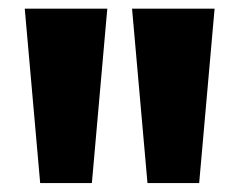

<svg xmlns="http://www.w3.org/2000/svg" viewBox="-20 -828 551 442"><path d="M72.5 -406.5 37 -808H227L191.5 -406.5ZM319.5 -406.5 284 -808H474L438.5 -406.5Z"/></svg>

Font: Encode Sans SemiExpanded ExtraBold
Style: Regular
Weight: 800
Width: 6
Designer: Multiple Designers
Foundry: Impallari Type
Version: Version 3.002